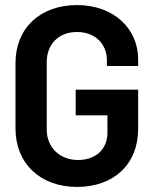

<svg xmlns="http://www.w3.org/2000/svg" viewBox="-20 -728 603 756"><path d="M283 8C427 8 524 -80 524 -221V-375H278V-274H403V-206C403 -139 356 -98 287 -98C216 -98 164 -147 164 -218V-483C164 -554 211 -602 283 -602C356 -602 401 -554 401 -490V-468H524V-494C524 -616 427 -708 283 -708C138 -708 41 -617 41 -480V-222C41 -85 138 8 283 8Z"/></svg>

Font: Vanilla Cream
Style: Bold
Weight: 700
Designer: Jeremy Tribby, Jinavaṁso
Foundry: Tribby Type
Version: Version 1.422;Glyphs 3.1.2 (3151)